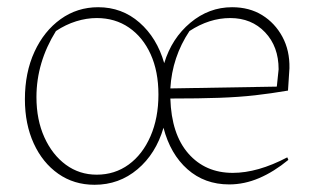

<svg xmlns="http://www.w3.org/2000/svg" viewBox="-20 -505 877 532"><path d="M242 7Q185 7 141.5 -23.5Q98 -54 73.5 -107.5Q49 -161 49 -230Q49 -304 75.5 -361.5Q102 -419 148 -452Q194 -485 252 -485Q318 -485 366.5 -442.5Q415 -400 435 -330Q456 -399 507.5 -442Q559 -485 623 -485Q671 -485 706.5 -463Q742 -441 762.5 -403Q783 -365 782 -316L778 -254Q731 -246 687 -241Q643 -236 588 -234Q533 -232 452 -232Q455 -133 502 -79.5Q549 -26 625 -26Q694 -26 776 -69L779 -62Q739 -29 698 -11.5Q657 6 615 6Q547 6 499.5 -36Q452 -78 433 -151Q412 -79 361 -36Q310 7 242 7ZM248 -21Q298 -21 336.5 -49Q375 -77 397 -127.5Q419 -178 419 -243Q419 -307 397.5 -354.5Q376 -402 337.5 -428.5Q299 -455 248 -455Q220 -455 191 -446Q162 -437 135 -419Q81 -332 81 -236Q81 -173 103 -124.5Q125 -76 162.5 -48.5Q200 -21 248 -21ZM505 -419Q457 -347 452 -260L747 -265L752 -313Q752 -376 714.5 -415.5Q677 -455 618 -455Q560 -455 505 -419Z"/></svg>

Font: Piazzolla Thin
Style: Regular
Weight: 100
Designer: Juan Pablo del Peral
Foundry: Huerta Tipografica
Version: Version 1.330